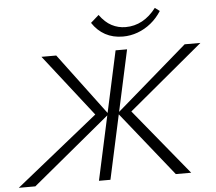

<svg xmlns="http://www.w3.org/2000/svg" viewBox="-78 -920 1105 983"><g transform="rotate(-5 474.5 -428.5)"><path d="M-21 0 427 -360 418 -319 153 -658H229L470 -336L64 0ZM391 0 534 -658H593L450 0ZM786 0 517 -336 889 -658H970L563 -319L570 -360L865 0ZM578 -725Q527 -725 487.5 -746.5Q448 -768 421 -809L463 -846Q491 -807 524.5 -789.5Q558 -772 596 -772Q642 -772 681.5 -793.5Q721 -815 753 -857L777 -839Q754 -803 722.5 -777.5Q691 -752 654 -738.5Q617 -725 578 -725Z"/></g></svg>

Font: Ysabeau Office Light
Style: Italic
Weight: 300
Italic angle: -12°
Designer: Christian Thalmann (Catharsis Fonts)
Version: Version 2.001;gftools[0.9.30]; featfreeze: tnum,lnum,ss02